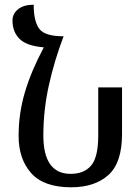

<svg xmlns="http://www.w3.org/2000/svg" viewBox="-20 -785 596 815"><path d="M498 -216V-414H397V-210Q397 -118 367 -82.5Q337 -47 280 -47Q164 -47 164 -210Q164 -316 187 -421Q210 -526 250 -631H249Q170 -631 146.5 -663Q123 -695 123 -765Q81 -765 57 -746Q33 -727 33 -698Q33 -650 63 -620Q93 -590 166 -584Q113 -485 86 -394.5Q59 -304 59 -208Q59 -110 112.5 -50Q166 10 282 10Q382 10 440 -42Q498 -94 498 -216Z"/></svg>

Font: Noto Serif Armenian ExtraCondensed Semi
Style: Regular
Weight: 600
Width: 3
Designer: Monotype Design Team
Foundry: Monotype Imaging Inc.
Version: Version 1.901